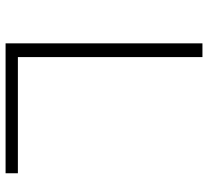

<svg xmlns="http://www.w3.org/2000/svg" viewBox="-48 -680 728 671"><g transform="rotate(90 315.5 -344.0)"><path d="M131 0V-688H179V-43H585V0Z"/></g></svg>

Font: Saira Expanded ExtraLight
Style: Regular
Weight: 250
Width: 7
Designer: Hector Gatti with collaboration of the Omnibus-Type team
Foundry: Omnibus-Type
Version: Version 1.101